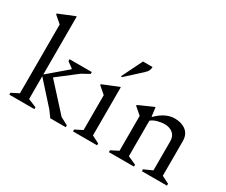

<svg xmlns="http://www.w3.org/2000/svg" viewBox="-119 -1085 1671 1421"><g transform="rotate(30 716.5 -375.0)"><path d="M48 0V-16L111 -48V-636L51 -688V-695L185 -750H191V-255L352 -392V-398L303 -434V-450H493V-434L429 -399L264 -272L466 -50L530 -16V0H398L360 -52L191 -240V-45L262 -16V0Z M592 0V-16L655 -48V-346L595 -398V-405L729 -460H735V-48L798 -16V0ZM695 -530 782 -707H864Q864 -692 857.5 -677Q851 -662 831 -644L706 -530Z M899 0V-16L962 -48V-346L902 -398V-405L1026 -460H1032L1041 -386H1046Q1120 -460 1198 -460Q1257 -460 1294.5 -430.5Q1332 -401 1332 -343V-48L1395 -16V0H1181V-16L1252 -48V-296Q1252 -340 1224.5 -363Q1197 -386 1153 -386Q1126 -386 1093.5 -377Q1061 -368 1042 -351V-48L1113 -16V0Z"/></g></svg>

Font: Spectral
Style: Regular
Weight: 400
Designer: Jean-Baptiste Levee
Foundry: Production Type
Version: Version 1.002